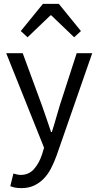

<svg xmlns="http://www.w3.org/2000/svg" viewBox="-20 -760 507 989"><path d="M90 209Q73 209 59 206.5Q45 204 33 199L49 134Q57 136 67 138.5Q77 141 86 141Q128 141 154.5 111.5Q181 82 196 37L207 1L12 -486H97L196 -217Q207 -185 219.5 -149.5Q232 -114 243 -80H247Q258 -113 268 -149Q278 -185 288 -217L375 -486H455L272 40Q259 76 243 107Q227 138 205 160.5Q183 183 155 196Q127 209 90 209ZM87 -600 201 -740H283L397 -600L362 -568L244 -681H240L122 -568Z"/></svg>

Font: Processing Sans Pro
Style: Regular
Weight: 400
Designer: Paul D. Hunt
Foundry: Adobe Systems Incorporated
Version: Version 2.020;PS 2.000;hotconv 1.0.86;makeotf.lib2.5.63406